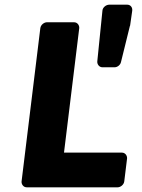

<svg xmlns="http://www.w3.org/2000/svg" viewBox="-20 -774 604 819"><path d="M72 0C71 11 79 25 94 25H482C493 25 508 15 510 0L522 -98C523 -109 515 -123 500 -123H253L318 -654C319 -665 311 -679 296 -679H180C169 -679 154 -669 152 -654ZM469 -487C480 -487 493 -496 496 -509L534 -663C534 -664 535 -664 535 -665L544 -728C546 -743 536 -754 523 -754H446C432 -754 418 -742 417 -729L395 -512C394 -500 403 -487 417 -487Z"/></svg>

Font: Falling Sky
Style: BlkObl
Weight: 900
Designer: Paul D. Hunt
Foundry: Adobe Systems Incorporated
Version: Version 1.02